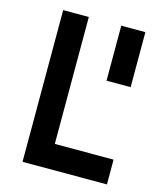

<svg xmlns="http://www.w3.org/2000/svg" viewBox="-106 -769 707 846"><g transform="rotate(15 248.0 -346.0)"><path d="M462 0V-113H194V-692H77V0ZM452 -692H342V-441H452Z"/></g></svg>

Font: TitilliumText22L
Style: 800 wt
Weight: 800
Designer: Campivisivi
Foundry: Campivisivi
Version: 1.000